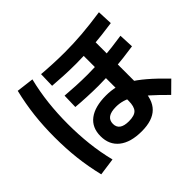

<svg xmlns="http://www.w3.org/2000/svg" viewBox="-176 -1035 1351 1351"><g transform="rotate(-45 500.0 -359.5)"><path d="M552 44Q442 44 382 -3.5Q322 -51 322 -137Q322 -223 381.5 -268Q441 -313 552 -313Q602 -313 646 -302Q690 -291 736 -264Q782 -237 836.5 -190.5Q891 -144 961 -72L879 9Q816 -55 769 -96.5Q722 -138 684.5 -162.5Q647 -187 613.5 -197Q580 -207 545 -207Q445 -207 445 -137Q445 -70 538 -70Q594 -70 616 -93.5Q638 -117 638 -174V-683H765V-167Q765 -60 712.5 -8Q660 44 552 44ZM561 -619Q504 -619 441 -622Q378 -625 332 -629L335 -742Q380 -738 442.5 -735Q505 -732 562 -732Q647 -732 734.5 -739Q822 -746 931 -762L936 -649Q826 -633 736.5 -626Q647 -619 561 -619ZM564 -398Q509 -398 447.5 -401Q386 -404 342 -408L345 -518Q389 -514 449 -511Q509 -508 564 -508Q646 -508 731 -515Q816 -522 921 -538L926 -428Q819 -412 733 -405Q647 -398 564 -398ZM136 56Q111 -47 99.5 -147.5Q88 -248 88 -360Q88 -471 99.5 -571.5Q111 -672 136 -775L266 -759Q242 -662 231 -563.5Q220 -465 220 -360Q220 -255 231 -156Q242 -57 266 38Z"/></g></svg>

Font: M PLUS 2
Style: Bold
Weight: 700
Designer: Coji Morishita
Foundry: UNDERFOREST DESIGN
Version: Version 1.001